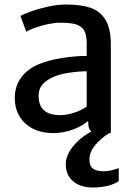

<svg xmlns="http://www.w3.org/2000/svg" viewBox="-20 -585 592 855"><path d="M508.8 163.6V221.2Q489.3 235.8 458 242.9Q426.8 250 393.1 250Q339.4 250 306.2 222.7Q272.9 195.3 272.9 145.5Q272.9 118.2 289.1 90.3Q305.2 62.5 331.3 39.3Q357.4 16.1 387.2 0.5Q379.9 -4.9 376.2 -15.1Q372.6 -25.4 372.6 -43V-46.9Q348.1 -24.4 305.4 -8.3Q262.7 7.8 216.3 7.8Q167 7.8 128.2 -11.2Q89.4 -30.3 67.6 -65.7Q45.9 -101.1 45.9 -148.9Q45.9 -201.7 74.5 -240.2Q103 -278.8 154.3 -299.8Q199.7 -317.9 257.1 -326.9Q314.5 -335.9 366.2 -335.9V-392.1Q366.2 -431.2 353.8 -450.7Q341.3 -470.2 316.4 -477.1Q291.5 -483.9 247.6 -483.9Q224.1 -483.9 193.6 -477.5Q163.1 -471.2 136.5 -461.7Q109.9 -452.1 97.2 -443.4L70.8 -513.7Q83.5 -521.5 116.9 -533.7Q150.4 -545.9 193.1 -555.4Q235.8 -564.9 275.4 -564.9Q339.8 -564.9 382.8 -550.3Q425.8 -535.6 449.7 -496.8Q473.6 -458 473.6 -387.7V7.8H466.3Q426.3 33.2 402.3 63Q378.4 92.8 378.4 125Q378.4 155.3 394.8 166.5Q411.1 177.7 440.9 177.7Q472.2 177.7 508.8 163.6ZM366.2 -111.8V-267.6Q330.6 -267.6 285.9 -260.7Q241.2 -253.9 213.9 -240.7Q184.1 -226.6 168 -207.5Q151.9 -188.5 151.9 -158.2Q151.9 -72.3 248 -72.3Q271 -72.3 296.4 -79.1Q321.8 -85.9 341.1 -95.5Q360.4 -105 366.2 -111.8Z"/></svg>

Font: Merriweather Sans
Style: Regular
Weight: 400
Designer: Eben Sorkin
Foundry: Eben Sorkin
Version: Version 1.006; ttfautohint (v1.4.1) -l 6 -r 50 -G 0 -x 11 -H